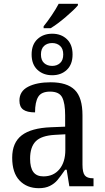

<svg xmlns="http://www.w3.org/2000/svg" viewBox="-20 -978 549 1008"><path d="M209 -840Q228 -863 251 -897Q274 -931 288 -958H389V-950Q371 -928 326 -889.5Q281 -851 246 -830H209ZM146 -692Q146 -744 176.5 -772.5Q207 -801 254 -801Q301 -801 331 -772.5Q361 -744 361 -692Q361 -640 331 -611.5Q301 -583 254 -583Q207 -583 176.5 -611.5Q146 -640 146 -692ZM312 -692Q312 -722 295.5 -737Q279 -752 254 -752Q228 -752 211.5 -737Q195 -722 195 -692Q195 -662 211.5 -647Q228 -632 254 -632Q279 -632 295.5 -647Q312 -662 312 -692ZM44 -150Q44 -229 94 -267.5Q144 -306 248 -310L322 -313V-373Q322 -436 306.5 -466.5Q291 -497 243 -497Q197 -497 180.5 -469.5Q164 -442 164 -388Q122 -388 102 -402.5Q82 -417 82 -450Q82 -499 127.5 -522.5Q173 -546 246 -546Q332 -546 372.5 -506Q413 -466 413 -373V-114Q413 -73 425 -57.5Q437 -42 468 -42H471V0H344L330 -87H322Q297 -51 281.5 -32.5Q266 -14 242 -2Q218 10 184 10Q121 10 82.5 -30.5Q44 -71 44 -150ZM323 -191V-273L268 -270Q197 -266 167.5 -236Q138 -206 138 -145Q138 -98 155 -75Q172 -52 208 -52Q261 -52 292 -89.5Q323 -127 323 -191Z"/></svg>

Font: Noto Serif Narrow
Style: Regular
Weight: 400
Width: 4
Designer: Monotype Design Team
Foundry: Monotype Imaging Inc.
Version: Version 1.001